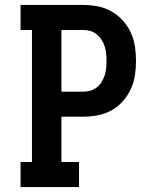

<svg xmlns="http://www.w3.org/2000/svg" viewBox="-20 -755 640 775"><path d="M63 0V-101H109V-634H63V-735H316Q345 -735 374 -729.5Q403 -724 429 -709.5Q455 -695 475 -673Q495 -651 507.5 -624.5Q520 -598 524.5 -568.5Q529 -539 529 -509Q529 -480 524.5 -450.5Q520 -421 507.5 -394.5Q495 -368 475 -345.5Q455 -323 429 -309Q403 -295 374 -289.5Q345 -284 316 -284H228V-101H299V0ZM228 -385H316Q330 -385 344.5 -389Q359 -393 370.5 -402Q382 -411 390 -424Q398 -437 402.5 -451Q407 -465 408.5 -480Q410 -495 410 -509Q410 -524 408.5 -539Q407 -554 402.5 -568Q398 -582 390 -594.5Q382 -607 370.5 -616.5Q359 -626 344.5 -630Q330 -634 316 -634H228Z"/></svg>

Font: Iosevka Plex Etoile
Style: Bold
Weight: 700
Designer: Belleve Invis
Foundry: Belleve Invis
Version: Version 25.1.1; ttfautohint (v1.8.4)